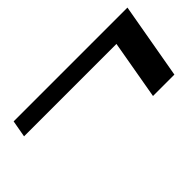

<svg xmlns="http://www.w3.org/2000/svg" viewBox="-42 -630 717 717"><g transform="rotate(-45 316.5 -271.5)"><path d="M508 -355H20L32 -422H633L580 -121H467Z"/></g></svg>

Font: Fahkwang
Style: Bold Italic
Weight: 700
Italic angle: -10°
Designer: Suppakit Chalermlarp | Katatrad Co.,Ltd.
Foundry: Cadson Demak Co.,Ltd.
Version: Version 1.000; ttfautohint (v1.6)